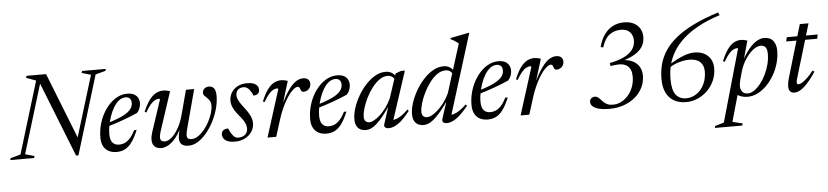

<svg xmlns="http://www.w3.org/2000/svg" viewBox="-73 -1035 6871 1594"><g transform="rotate(-5 3362.5 -238.0)"><path d="M560.5 -118 543 -108 708 -647.5 631.5 -669 636.5 -685H835L830 -669L746.5 -646.5L546 10H526L271 -634.5L287.5 -633.5L105.5 -37.5L182 -16L177 0H-21.5L-16.5 -16L67 -38.5L250 -639L169 -669L173.5 -685H337Z M978.5 -435.5Q947.5 -435.5 922 -415.8Q896.5 -396 877 -363.2Q857.5 -330.5 844 -291.5Q830.5 -252.5 823.5 -214Q816.5 -175.5 816.5 -145Q816.5 -93 836.5 -71Q856.5 -49 890.5 -49Q915 -49 937.5 -58.8Q960 -68.5 981.8 -92.2Q1003.5 -116 1025 -158H1045.5Q1018.5 -92.5 991 -56Q963.5 -19.5 933 -4.8Q902.5 10 865.5 10Q826.5 10 798.5 -5Q770.5 -20 755.2 -49.2Q740 -78.5 740 -121Q740 -174 753 -224.2Q766 -274.5 789.8 -318Q813.5 -361.5 845.2 -394.5Q877 -427.5 914.8 -446Q952.5 -464.5 993 -464.5Q1028 -464.5 1050 -452.8Q1072 -441 1082.2 -421.2Q1092.5 -401.5 1092.5 -378.5Q1092.5 -357 1084.2 -335.2Q1076 -313.5 1061 -298Q1037 -287 1007.5 -275.2Q978 -263.5 945.2 -251.5Q912.5 -239.5 878 -228.2Q843.5 -217 809 -207L811 -236Q862.5 -251 899.5 -265.8Q936.5 -280.5 960.8 -295Q985 -309.5 999 -324.2Q1013 -339 1019 -354.5Q1025 -370 1025 -386Q1025 -401 1019.5 -412Q1014 -423 1003.8 -429.2Q993.5 -435.5 978.5 -435.5Z M1482.5 -454.5H1551L1462.5 -123.5Q1459 -109 1457 -97.5Q1455 -86 1455 -77Q1455 -59 1464.2 -50.8Q1473.5 -42.5 1493 -42.5Q1521 -42.5 1548 -60.5Q1575 -78.5 1599.2 -107.5Q1623.5 -136.5 1642 -171.8Q1660.5 -207 1671.2 -241.8Q1682 -276.5 1682 -305.5Q1682 -329 1672.8 -344.8Q1663.5 -360.5 1651.2 -372Q1639 -383.5 1629.8 -393Q1620.5 -402.5 1620.5 -414Q1620.5 -438 1636.2 -451.2Q1652 -464.5 1673.5 -464.5Q1692 -464.5 1705.2 -455.5Q1718.5 -446.5 1725 -428.8Q1731.5 -411 1731.5 -383.5Q1731.5 -332 1716.8 -277.2Q1702 -222.5 1675.8 -171.2Q1649.5 -120 1615.5 -79Q1581.5 -38 1542.8 -14Q1504 10 1465 10Q1427.5 10 1408 -6.2Q1388.5 -22.5 1388.5 -58.5Q1388.5 -71 1391 -86Q1393.5 -101 1398 -118.5L1414 -177H1421.5Q1403 -128 1380.2 -92.8Q1357.5 -57.5 1333 -34.8Q1308.5 -12 1284 -1Q1259.5 10 1237 10Q1202.5 10 1182 -9Q1161.5 -28 1161.5 -66Q1161.5 -94.5 1174 -132L1260.5 -392.5Q1260 -395.5 1258.2 -397.8Q1256.5 -400 1252.5 -400Q1237 -400 1219.5 -391.2Q1202 -382.5 1181.8 -359.8Q1161.5 -337 1138.5 -295.5L1124.5 -301.5Q1144 -348 1164 -379.5Q1184 -411 1204.8 -429.5Q1225.5 -448 1247.5 -456.2Q1269.5 -464.5 1292 -464.5Q1303 -464.5 1312.5 -463Q1322 -461.5 1331.2 -459.5Q1340.5 -457.5 1350 -454L1243 -129Q1238 -113 1235.5 -100.8Q1233 -88.5 1233 -79Q1233 -60 1243 -51.2Q1253 -42.5 1271.5 -42.5Q1299.5 -42.5 1330 -69.8Q1360.5 -97 1387 -144.8Q1413.5 -192.5 1429 -254Z M1803 -104Q1808 -93 1813.8 -81Q1819.5 -69 1831.5 -51.5Q1843.5 -33.5 1855.5 -27Q1867.5 -20.5 1880.5 -20.5Q1904 -20.5 1922 -28.8Q1940 -37 1950 -53Q1960 -69 1960 -91.5Q1960 -106.5 1954.8 -122.5Q1949.5 -138.5 1936.8 -158.5Q1924 -178.5 1901 -205.5Q1878.5 -232.5 1865.8 -254.2Q1853 -276 1847.8 -294.5Q1842.5 -313 1842.5 -330.5Q1842.5 -367.5 1860.5 -398Q1878.5 -428.5 1912.2 -446.5Q1946 -464.5 1992.5 -464.5Q2026.5 -464.5 2047.5 -456Q2068.5 -447.5 2078 -433.2Q2087.5 -419 2087.5 -400.5Q2087.5 -388 2081.8 -378.2Q2076 -368.5 2064.5 -363Q2053 -357.5 2035.5 -357.5Q2033 -369.5 2027.5 -379.5Q2022 -389.5 2011 -404.5Q2000 -419.5 1987.5 -426.8Q1975 -434 1961.5 -434Q1931 -434 1913.5 -417.5Q1896 -401 1896 -371Q1896 -358.5 1901.2 -343.8Q1906.5 -329 1919 -309.2Q1931.5 -289.5 1953.5 -261Q1975.5 -233.5 1988.5 -210.8Q2001.5 -188 2007.2 -168.8Q2013 -149.5 2013 -131.5Q2013 -91 1991.8 -59Q1970.5 -27 1934 -8.5Q1897.5 10 1851 10Q1814.5 10 1791.5 0.8Q1768.5 -8.5 1757.8 -24.2Q1747 -40 1747 -58Q1747 -72 1753.5 -82.5Q1760 -93 1772.5 -98.5Q1785 -104 1803 -104Z M2246.5 -392.5Q2246 -395 2244.2 -397.5Q2242.5 -400 2238.5 -400Q2223 -400 2205.2 -391.2Q2187.5 -382.5 2167.5 -359.8Q2147.5 -337 2124 -295.5L2110.5 -301.5Q2135.5 -364 2162 -399.5Q2188.5 -435 2216.8 -449.8Q2245 -464.5 2274.5 -464.5Q2285 -464.5 2294.2 -463.2Q2303.5 -462 2312.8 -459.8Q2322 -457.5 2331 -454L2273 -266H2270.5Q2307.5 -340 2339 -383.5Q2370.5 -427 2399.8 -445.8Q2429 -464.5 2458.5 -464.5Q2488 -464.5 2501.8 -450.2Q2515.5 -436 2515.5 -414Q2515.5 -396 2506.8 -382Q2498 -368 2484 -360.2Q2470 -352.5 2453.5 -352.5Q2444.5 -352.5 2439 -357.8Q2433.5 -363 2429.5 -375Q2426 -387.5 2421.2 -392.8Q2416.5 -398 2408.5 -398Q2395.5 -398 2378.8 -385.8Q2362 -373.5 2343.8 -351Q2325.5 -328.5 2307.5 -297.8Q2289.5 -267 2272.8 -229.8Q2256 -192.5 2242.5 -150.5L2195 0H2122.5Z M2727 -435.5Q2696 -435.5 2670.5 -415.8Q2645 -396 2625.5 -363.2Q2606 -330.5 2592.5 -291.5Q2579 -252.5 2572 -214Q2565 -175.5 2565 -145Q2565 -93 2585 -71Q2605 -49 2639 -49Q2663.5 -49 2686 -58.8Q2708.5 -68.5 2730.2 -92.2Q2752 -116 2773.5 -158H2794Q2767 -92.5 2739.5 -56Q2712 -19.5 2681.5 -4.8Q2651 10 2614 10Q2575 10 2547 -5Q2519 -20 2503.8 -49.2Q2488.5 -78.5 2488.5 -121Q2488.5 -174 2501.5 -224.2Q2514.5 -274.5 2538.2 -318Q2562 -361.5 2593.8 -394.5Q2625.5 -427.5 2663.2 -446Q2701 -464.5 2741.5 -464.5Q2776.5 -464.5 2798.5 -452.8Q2820.5 -441 2830.8 -421.2Q2841 -401.5 2841 -378.5Q2841 -357 2832.8 -335.2Q2824.5 -313.5 2809.5 -298Q2785.5 -287 2756 -275.2Q2726.5 -263.5 2693.8 -251.5Q2661 -239.5 2626.5 -228.2Q2592 -217 2557.5 -207L2559.5 -236Q2611 -251 2648 -265.8Q2685 -280.5 2709.2 -295Q2733.5 -309.5 2747.5 -324.2Q2761.5 -339 2767.5 -354.5Q2773.5 -370 2773.5 -386Q2773.5 -401 2768 -412Q2762.5 -423 2752.2 -429.2Q2742 -435.5 2727 -435.5Z M3097.5 -25.5 3152.5 -196H3163Q3122.5 -135.5 3090.8 -95.8Q3059 -56 3033 -33Q3007 -10 2985.2 -0.5Q2963.5 9 2943.5 9Q2917 9 2896.8 -1.2Q2876.5 -11.5 2865.2 -33Q2854 -54.5 2854 -88Q2854 -131 2870 -181Q2886 -231 2914 -280Q2942 -329 2979 -369.5Q3016 -410 3058.5 -434.2Q3101 -458.5 3145 -458.5Q3174 -458.5 3194.8 -446.2Q3215.5 -434 3232 -409.5L3217 -387Q3210 -404 3195.2 -413.8Q3180.5 -423.5 3159 -423.5Q3124.5 -423.5 3091.5 -400.2Q3058.5 -377 3029.8 -339.2Q3001 -301.5 2979.2 -257.8Q2957.5 -214 2945.2 -172.5Q2933 -131 2933 -100.5Q2933 -75.5 2945.5 -64.2Q2958 -53 2977.5 -53Q2993 -53 3016.2 -65.5Q3039.5 -78 3065.5 -101.5Q3091.5 -125 3116.8 -159.2Q3142 -193.5 3162 -236.5L3228.5 -438L3274.5 -454.5H3307L3170.5 -38L3161.5 -56Q3177 -53 3198.8 -60Q3220.5 -67 3246.2 -84.8Q3272 -102.5 3299 -130.5L3310 -119Q3253.5 -46.5 3211 -18.2Q3168.5 10 3134.5 10Q3112 10 3102 0.2Q3092 -9.5 3097.5 -25.5Z M3703.5 -384Q3696.5 -404.5 3681 -415.8Q3665.5 -427 3643 -427Q3606 -427 3572.2 -403Q3538.5 -379 3509.5 -340.2Q3480.5 -301.5 3459 -257.2Q3437.5 -213 3425.5 -171.8Q3413.5 -130.5 3413.5 -101.5Q3413.5 -76 3426 -64.5Q3438.5 -53 3458 -53Q3471.5 -53 3489.8 -61.2Q3508 -69.5 3528.8 -85.5Q3549.5 -101.5 3570.8 -124Q3592 -146.5 3611.2 -175Q3630.5 -203.5 3646 -236.5L3772.5 -640Q3763.5 -647.5 3753.8 -654.5Q3744 -661.5 3732.5 -668.5Q3721 -675.5 3706.5 -682L3709.5 -691L3859 -720.5H3867L3654.5 -38L3644.5 -56Q3660 -53 3681.8 -60Q3703.5 -67 3729.8 -84.5Q3756 -102 3785 -130.5L3796 -119Q3738.5 -48.5 3695.8 -19.2Q3653 10 3618 10Q3595 10 3585.8 -0.2Q3576.5 -10.5 3583 -30.5L3636.5 -196H3647Q3605.5 -134 3572.5 -94Q3539.5 -54 3513.2 -31.5Q3487 -9 3465 0Q3443 9 3424 9Q3397.5 9 3377.2 -1.2Q3357 -11.5 3345.8 -33.2Q3334.5 -55 3334.5 -89Q3334.5 -131 3350.5 -181Q3366.5 -231 3394.5 -280.5Q3422.5 -330 3459.8 -371.2Q3497 -412.5 3540.2 -437.5Q3583.5 -462.5 3629.5 -462.5Q3659 -462.5 3680.5 -448.8Q3702 -435 3718 -408Z M4071.5 -435.5Q4040.5 -435.5 4015 -415.8Q3989.5 -396 3970 -363.2Q3950.5 -330.5 3937 -291.5Q3923.5 -252.5 3916.5 -214Q3909.5 -175.5 3909.5 -145Q3909.5 -93 3929.5 -71Q3949.5 -49 3983.5 -49Q4008 -49 4030.5 -58.8Q4053 -68.5 4074.8 -92.2Q4096.5 -116 4118 -158H4138.5Q4111.5 -92.5 4084 -56Q4056.5 -19.5 4026 -4.8Q3995.5 10 3958.5 10Q3919.5 10 3891.5 -5Q3863.5 -20 3848.2 -49.2Q3833 -78.5 3833 -121Q3833 -174 3846 -224.2Q3859 -274.5 3882.8 -318Q3906.5 -361.5 3938.2 -394.5Q3970 -427.5 4007.8 -446Q4045.5 -464.5 4086 -464.5Q4121 -464.5 4143 -452.8Q4165 -441 4175.2 -421.2Q4185.5 -401.5 4185.5 -378.5Q4185.5 -357 4177.2 -335.2Q4169 -313.5 4154 -298Q4130 -287 4100.5 -275.2Q4071 -263.5 4038.2 -251.5Q4005.5 -239.5 3971 -228.2Q3936.5 -217 3902 -207L3904 -236Q3955.5 -251 3992.5 -265.8Q4029.5 -280.5 4053.8 -295Q4078 -309.5 4092 -324.2Q4106 -339 4112 -354.5Q4118 -370 4118 -386Q4118 -401 4112.5 -412Q4107 -423 4096.8 -429.2Q4086.5 -435.5 4071.5 -435.5Z M4355.5 -392.5Q4355 -395 4353.2 -397.5Q4351.5 -400 4347.5 -400Q4332 -400 4314.2 -391.2Q4296.5 -382.5 4276.5 -359.8Q4256.5 -337 4233 -295.5L4219.5 -301.5Q4244.5 -364 4271 -399.5Q4297.5 -435 4325.8 -449.8Q4354 -464.5 4383.5 -464.5Q4394 -464.5 4403.2 -463.2Q4412.5 -462 4421.8 -459.8Q4431 -457.5 4440 -454L4382 -266H4379.5Q4416.5 -340 4448 -383.5Q4479.5 -427 4508.8 -445.8Q4538 -464.5 4567.5 -464.5Q4597 -464.5 4610.8 -450.2Q4624.5 -436 4624.5 -414Q4624.5 -396 4615.8 -382Q4607 -368 4593 -360.2Q4579 -352.5 4562.5 -352.5Q4553.5 -352.5 4548 -357.8Q4542.5 -363 4538.5 -375Q4535 -387.5 4530.2 -392.8Q4525.5 -398 4517.5 -398Q4504.5 -398 4487.8 -385.8Q4471 -373.5 4452.8 -351Q4434.5 -328.5 4416.5 -297.8Q4398.5 -267 4381.8 -229.8Q4365 -192.5 4351.5 -150.5L4304 0H4231.5Z M5003.5 -22Q5039 -22 5071.8 -38.2Q5104.5 -54.5 5130.5 -84.2Q5156.5 -114 5171.8 -154Q5187 -194 5187 -241Q5187 -302 5152 -330.2Q5117 -358.5 5043 -348L5011 -343.5L5007.5 -368.5Q5081 -383.5 5128.8 -407Q5176.5 -430.5 5199.8 -463.2Q5223 -496 5223 -538Q5223 -581 5197.2 -608.5Q5171.5 -636 5121.5 -636Q5069 -636 5028 -606.2Q4987 -576.5 4964.5 -503L4943 -507.5Q4959.5 -570.5 4989.8 -612Q5020 -653.5 5061.5 -674.2Q5103 -695 5152.5 -695Q5203 -695 5236.5 -676.8Q5270 -658.5 5286.8 -628.2Q5303.5 -598 5303.5 -561Q5303.5 -515.5 5282 -480.8Q5260.5 -446 5218 -420.5Q5175.5 -395 5111 -377L5107 -384Q5163 -383 5199.5 -364.5Q5236 -346 5254 -314.2Q5272 -282.5 5272 -241.5Q5272 -189 5249.8 -143.2Q5227.5 -97.5 5187.2 -63.2Q5147 -29 5092 -9.5Q5037 10 4971 10Q4921.5 10 4886.8 1.2Q4852 -7.5 4834 -23.2Q4816 -39 4816 -59.5Q4816 -79.5 4828.5 -90.5Q4841 -101.5 4859 -101.5Q4873 -101.5 4883.8 -93.5Q4894.5 -85.5 4904.8 -73.8Q4915 -62 4927.8 -50Q4940.5 -38 4958.5 -30Q4976.5 -22 5003.5 -22Z M5940 -709 5949.5 -685Q5846 -652 5769.8 -610.2Q5693.5 -568.5 5641.2 -520.2Q5589 -472 5557.2 -418.5Q5525.5 -365 5511.5 -308.5Q5497.5 -252 5497.5 -194Q5497.5 -99.5 5528.2 -60.8Q5559 -22 5613.5 -22Q5661 -22 5700.5 -48.8Q5740 -75.5 5763.5 -122.8Q5787 -170 5787 -231Q5787 -281 5757 -310Q5727 -339 5666 -339Q5640.5 -339 5611.5 -333.2Q5582.5 -327.5 5554 -316.5Q5525.5 -305.5 5501 -289L5483.5 -301.5Q5526.5 -329 5560.8 -347Q5595 -365 5622.2 -375.5Q5649.5 -386 5671.8 -390.2Q5694 -394.5 5713 -394.5Q5763.5 -394.5 5797.8 -375.5Q5832 -356.5 5849.5 -324.2Q5867 -292 5867 -252Q5867 -196.5 5846.2 -149Q5825.5 -101.5 5789.5 -66Q5753.5 -30.5 5707.5 -10.5Q5661.5 9.5 5611 9.5Q5553 9.5 5511 -14Q5469 -37.5 5446 -83.8Q5423 -130 5423 -199.5Q5423 -264 5438.8 -323Q5454.5 -382 5490.5 -435.8Q5526.5 -489.5 5586.5 -537.8Q5646.5 -586 5733.8 -628.8Q5821 -671.5 5940 -709Z M6075 -138Q6070 -118.5 6068.2 -105.8Q6066.5 -93 6066.5 -85Q6066.5 -57 6080.8 -37.2Q6095 -17.5 6128 -17.5Q6152.5 -17.5 6179.5 -35.5Q6206.5 -53.5 6231.8 -84.8Q6257 -116 6277 -156Q6297 -196 6309 -240.8Q6321 -285.5 6321 -330Q6321 -367.5 6308 -385Q6295 -402.5 6267.5 -402.5Q6246.5 -402.5 6225 -390.8Q6203.5 -379 6183 -358.8Q6162.5 -338.5 6144.8 -313Q6127 -287.5 6114 -259.5Q6101 -231.5 6093.5 -205ZM6011.5 -44.5 6048.5 -39.5 5979 206 6063 227.5 6057.5 244H5828.5L5834 227.5L5907.5 206L6077.5 -392.5Q6078.5 -396 6077.2 -398Q6076 -400 6072.5 -400Q6057 -400 6039.2 -391.2Q6021.5 -382.5 6001.5 -359.8Q5981.5 -337 5958.5 -295.5L5944.5 -301.5Q5970 -364 5996 -399.5Q6022 -435 6049.5 -450Q6077 -465 6105.5 -465Q6121 -465 6134.5 -462.2Q6148 -459.5 6161.5 -455L6109 -268.5L6104 -278.5Q6140 -347 6174.2 -387.8Q6208.5 -428.5 6240.5 -446.5Q6272.5 -464.5 6300.5 -464.5Q6352.5 -464.5 6376.8 -432.2Q6401 -400 6401 -351Q6401 -297.5 6386 -245.2Q6371 -193 6344.2 -147Q6317.5 -101 6282.5 -65.8Q6247.5 -30.5 6206.8 -10.2Q6166 10 6123.5 10Q6087 10 6056.2 -4Q6025.5 -18 6011.5 -44.5Z M6481.5 -419.5 6490 -454.5H6747.5L6740 -419.5ZM6546.5 -109.5Q6544 -100.5 6542.2 -93.8Q6540.5 -87 6539.8 -82Q6539 -77 6539 -73Q6539 -64.5 6543 -60.5Q6547 -56.5 6554 -56.5Q6565 -56.5 6583.5 -67.5Q6602 -78.5 6626.5 -101.2Q6651 -124 6678.5 -160L6693.5 -150Q6666.5 -108.5 6641.8 -78.5Q6617 -48.5 6594.8 -29Q6572.5 -9.5 6552.5 0Q6532.5 9.5 6514.5 9.5Q6493 9.5 6479.2 -3.2Q6465.5 -16 6465.5 -46.5Q6465.5 -59 6468.2 -76.5Q6471 -94 6479.5 -122.5L6607 -553.5H6679.5Z"/></g></svg>

Font: Newsreader 36pt
Style: Italic
Weight: 400
Italic angle: -17°
Designer: Hugues Gentile
Foundry: Production Type
Version: Version 1.003